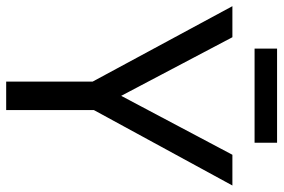

<svg xmlns="http://www.w3.org/2000/svg" viewBox="-164 -730 895 606"><g transform="rotate(90 283.0 -427.5)"><path d="M283 -363 469 -714H566L328 -277V0H238V-273L0 -714H98ZM431 -855V-784H134V-855Z"/></g></svg>

Font: Noto Sans IKEA
Style: Regular
Weight: 400
Designer: Monotype Design Team
Foundry: Monotype Imaging Inc.
Version: Version 2.001